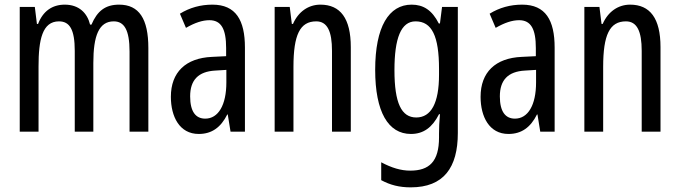

<svg xmlns="http://www.w3.org/2000/svg" viewBox="-20 -567 2928 827"><path d="M493 -547C434 -547 399 -520 374 -461H368C356 -511 320 -547 259 -547C205 -547 165 -519 144 -464H139L130 -537H65V0H146V-281C146 -395 162 -475 234 -475C280 -475 302 -440 302 -348V0H382V-296C382 -413 406 -475 470 -475C515 -475 538 -438 538 -345V0H619V-360C619 -486 579 -547 493 -547Z M895 -547C844 -547 797 -534 755 -508L781 -447C819 -469 852 -480 882 -480C933 -480 954 -442 954 -360V-325L893 -322C780 -317 716 -256 716 -150C716 -65 753 10 836 10C892 10 931 -18 959 -74H961L973 0H1035V-362C1035 -480 996 -547 895 -547ZM907 -263 955 -266V-212C955 -114 920 -56 864 -56C823 -56 799 -86 799 -152C799 -222 834 -259 907 -263Z M1360 -547C1309 -547 1265 -517 1242 -464H1237L1228 -537H1163V0H1244V-279C1244 -417 1272 -475 1342 -475C1390 -475 1410 -432 1410 -348V0H1491V-364C1491 -488 1446 -547 1360 -547Z M1753 -547C1655 -547 1596 -452 1596 -266C1596 -85 1652 10 1750 10C1804 10 1842 -18 1871 -75H1875C1872 -43 1871 -13 1871 9V25C1871 129 1829 168 1747 168C1707 168 1667 156 1622 132V209C1661 230 1700 240 1749 240C1891 240 1952 155 1952 6V-537H1884L1875 -466H1870C1841 -523 1804 -547 1753 -547ZM1770 -475C1840 -475 1871 -412 1871 -270V-245C1871 -123 1837 -61 1773 -61C1709 -61 1679 -123 1679 -265C1679 -402 1707 -475 1770 -475Z M2229 -547C2178 -547 2131 -534 2089 -508L2115 -447C2153 -469 2186 -480 2216 -480C2267 -480 2288 -442 2288 -360V-325L2227 -322C2114 -317 2050 -256 2050 -150C2050 -65 2087 10 2170 10C2226 10 2265 -18 2293 -74H2295L2307 0H2369V-362C2369 -480 2330 -547 2229 -547ZM2241 -263 2289 -266V-212C2289 -114 2254 -56 2198 -56C2157 -56 2133 -86 2133 -152C2133 -222 2168 -259 2241 -263Z M2694 -547C2643 -547 2599 -517 2576 -464H2571L2562 -537H2497V0H2578V-279C2578 -417 2606 -475 2676 -475C2724 -475 2744 -432 2744 -348V0H2825V-364C2825 -488 2780 -547 2694 -547Z"/></svg>

Font: Noto Sans Lao Looped ExtraCondensed
Style: Regular
Weight: 400
Width: 2
Designer: Mark Frömberg, Ben Mitchell
Foundry: The Fontpad Ltd
Version: Version 1.003